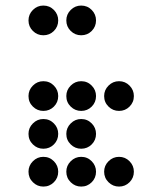

<svg xmlns="http://www.w3.org/2000/svg" viewBox="-20 -689 587 694"><path d="M190.4 -341.8Q190.4 -319.3 174.8 -303.7Q159.2 -288.1 136.7 -288.1Q114.7 -288.1 98.9 -303.7Q83 -319.3 83 -341.8Q83 -363.8 98.9 -379.6Q114.7 -395.5 136.7 -395.5Q159.2 -395.5 174.8 -379.6Q190.4 -363.8 190.4 -341.8ZM190.4 -205.1Q190.4 -182.6 174.8 -167Q159.2 -151.4 136.7 -151.4Q114.7 -151.4 98.9 -167Q83 -182.6 83 -205.1Q83 -227.1 98.9 -242.9Q114.7 -258.8 136.7 -258.8Q159.2 -258.8 174.8 -242.9Q190.4 -227.1 190.4 -205.1ZM190.4 -68.4Q190.4 -45.9 174.8 -30.3Q159.2 -14.6 136.7 -14.6Q114.7 -14.6 98.9 -30.3Q83 -45.9 83 -68.4Q83 -90.3 98.9 -106.2Q114.7 -122.1 136.7 -122.1Q159.2 -122.1 174.8 -106.2Q190.4 -90.3 190.4 -68.4ZM327.1 -68.4Q327.1 -45.9 311.5 -30.3Q295.9 -14.6 273.4 -14.6Q251.5 -14.6 235.6 -30.3Q219.7 -45.9 219.7 -68.4Q219.7 -90.3 235.6 -106.2Q251.5 -122.1 273.4 -122.1Q295.9 -122.1 311.5 -106.2Q327.1 -90.3 327.1 -68.4ZM463.9 -68.4Q463.9 -45.9 448.2 -30.3Q432.6 -14.6 410.2 -14.6Q388.2 -14.6 372.3 -30.3Q356.4 -45.9 356.4 -68.4Q356.4 -90.3 372.3 -106.2Q388.2 -122.1 410.2 -122.1Q432.6 -122.1 448.2 -106.2Q463.9 -90.3 463.9 -68.4ZM327.1 -205.1Q327.1 -182.6 311.5 -167Q295.9 -151.4 273.4 -151.4Q251.5 -151.4 235.6 -167Q219.7 -182.6 219.7 -205.1Q219.7 -227.1 235.6 -242.9Q251.5 -258.8 273.4 -258.8Q295.9 -258.8 311.5 -242.9Q327.1 -227.1 327.1 -205.1ZM327.1 -341.8Q327.1 -319.3 311.5 -303.7Q295.9 -288.1 273.4 -288.1Q251.5 -288.1 235.6 -303.7Q219.7 -319.3 219.7 -341.8Q219.7 -363.8 235.6 -379.6Q251.5 -395.5 273.4 -395.5Q295.9 -395.5 311.5 -379.6Q327.1 -363.8 327.1 -341.8ZM463.9 -341.8Q463.9 -319.3 448.2 -303.7Q432.6 -288.1 410.2 -288.1Q388.2 -288.1 372.3 -303.7Q356.4 -319.3 356.4 -341.8Q356.4 -363.8 372.3 -379.6Q388.2 -395.5 410.2 -395.5Q432.6 -395.5 448.2 -379.6Q463.9 -363.8 463.9 -341.8ZM190.4 -615.2Q190.4 -592.8 174.8 -577.1Q159.2 -561.5 136.7 -561.5Q114.7 -561.5 98.9 -577.1Q83 -592.8 83 -615.2Q83 -637.2 98.9 -653.1Q114.7 -668.9 136.7 -668.9Q159.2 -668.9 174.8 -653.1Q190.4 -637.2 190.4 -615.2ZM327.1 -615.2Q327.1 -592.8 311.5 -577.1Q295.9 -561.5 273.4 -561.5Q251.5 -561.5 235.6 -577.1Q219.7 -592.8 219.7 -615.2Q219.7 -637.2 235.6 -653.1Q251.5 -668.9 273.4 -668.9Q295.9 -668.9 311.5 -653.1Q327.1 -637.2 327.1 -615.2Z"/></svg>

Font: DatDot
Style: Regular
Weight: 400
Designer: GGBot
Version: 1.00